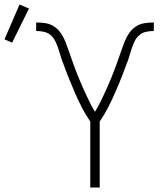

<svg xmlns="http://www.w3.org/2000/svg" viewBox="-123 -835 743 855"><path d="M279 0V-294Q258 -324 241.5 -356.5Q225 -389 210.5 -422Q196 -455 182.5 -489Q169 -523 157 -557L156 -558Q150 -574 145.5 -590Q141 -606 135.5 -622Q130 -638 122.5 -653Q115 -668 102 -679Q89 -690 72 -693.5Q55 -697 38 -697V-735Q60 -735 81 -731.5Q102 -728 119.5 -716Q137 -704 149 -686Q161 -668 168.5 -648.5Q176 -629 183 -609Q190 -589 197 -569Q204 -549 211.5 -529Q219 -509 227 -489.5Q235 -470 243.5 -450.5Q252 -431 261 -412Q270 -393 279.5 -374Q289 -355 300 -337Q311 -355 320.5 -374Q330 -393 339 -412Q348 -431 356.5 -450.5Q365 -470 373 -489.5Q381 -509 388.5 -529Q396 -549 403 -569Q410 -589 417 -609Q424 -629 431.5 -648.5Q439 -668 451 -686Q463 -704 480.5 -716Q498 -728 519 -731.5Q540 -735 562 -735V-697Q545 -697 528 -693.5Q511 -690 498 -679Q485 -668 477.5 -653Q470 -638 464.5 -622Q459 -606 454.5 -590Q450 -574 444 -558L443 -557Q431 -523 417.5 -489Q404 -455 389.5 -422Q375 -389 358.5 -356.5Q342 -324 321 -294V0ZM-69 -645 -103 -660 -36 -815 6 -797Z"/></svg>

Font: Iosevka Curly XLtEx
Style: Regular
Weight: 200
Width: 7
Monospace: yes
Designer: Belleve Invis
Foundry: Belleve Invis
Version: Version 11.1.0; ttfautohint (v1.8.3)